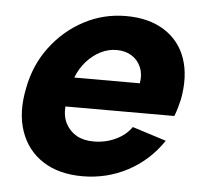

<svg xmlns="http://www.w3.org/2000/svg" viewBox="-43 -552 646 604"><g transform="rotate(5 280.0 -250.0)"><path d="M238 7Q163 7 112.5 -26Q62 -59 42 -118Q22 -177 38 -254Q52 -328 95 -385Q138 -442 199.5 -474.5Q261 -507 332 -507Q404 -507 453 -476Q502 -445 521 -389.5Q540 -334 526 -260Q523 -249 519.5 -235.5Q516 -222 510 -207H166Q164 -175 176 -152.5Q188 -130 210 -117.5Q232 -105 264 -105Q301 -105 333 -120Q365 -135 383 -161L490 -127Q447 -63 381 -28Q315 7 238 7ZM393 -300Q398 -328 388.5 -350.5Q379 -373 359 -385.5Q339 -398 311 -398Q285 -398 260.5 -385.5Q236 -373 216.5 -351Q197 -329 186 -300Z"/></g></svg>

Font: Albert Sans
Style: Bold Italic
Weight: 700
Italic angle: -11.25°
Designer: Andreas Rasmussen
Foundry: a.Foundry
Version: Version 1.025